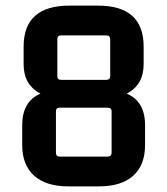

<svg xmlns="http://www.w3.org/2000/svg" viewBox="-20 -659 595 683"><path d="M332 4H223Q144 4 101.5 -34Q59 -72 59 -143V-214Q59 -298 124 -326Q64 -357 64 -431V-493Q64 -639 227 -639H329Q491 -639 491 -493V-431Q491 -357 431 -326Q496 -298 496 -214V-143Q496 -72 454 -34Q412 4 332 4ZM184 -388Q184 -375 197 -375H358Q372 -375 372 -388V-520Q372 -533 358 -533H197Q184 -533 184 -520ZM179 -116Q179 -102 192 -102H363Q377 -102 377 -116V-263Q377 -276 363 -276H192Q179 -276 179 -263Z"/></svg>

Font: Gemunu Libre
Style: Bold
Weight: 700
Designer: Puspanada Ekanayake, Sola Matas, Pathum Egodawatta, Kosala Senevirathne
Foundry: mooniak
Version: Version 1.100